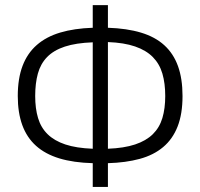

<svg xmlns="http://www.w3.org/2000/svg" viewBox="-20 -715 787 754"><path d="M344.2 19V-74.2Q268.6 -76.2 213.1 -93Q157.7 -109.9 121.6 -142.3Q85.4 -174.8 67.6 -223.6Q49.8 -272.5 49.8 -337.9Q49.8 -406.7 68.6 -456.3Q87.4 -505.9 124.5 -538.3Q161.6 -570.8 216.6 -587.2Q271.5 -603.5 344.2 -606V-694.8H403.8V-606Q478.5 -603.5 533.7 -586.9Q588.9 -570.3 625 -537.6Q661.1 -504.9 679 -455.3Q696.8 -405.8 696.8 -337.9Q696.8 -267.6 677.5 -218.3Q658.2 -168.9 620.8 -137.5Q583.5 -106 528.8 -91.1Q474.1 -76.2 403.8 -74.2V19ZM118.2 -337.9Q118.2 -289.1 129.4 -251.5Q140.6 -213.9 167 -188Q193.4 -162.1 236.6 -147.7Q279.8 -133.3 344.2 -130.9V-548.8Q278.3 -546.4 234.6 -532Q190.9 -517.6 165 -491Q139.2 -464.4 128.7 -426Q118.2 -387.7 118.2 -337.9ZM628.9 -337.9Q628.9 -387.7 617.7 -426Q606.4 -464.4 580.1 -491Q553.7 -517.6 510.5 -532.5Q467.3 -547.4 403.8 -549.8V-130.9Q467.3 -133.3 510.5 -147.7Q553.7 -162.1 580.1 -188Q606.4 -213.9 617.7 -251.5Q628.9 -289.1 628.9 -337.9Z"/></svg>

Font: Clear Sans Light
Style: Regular
Weight: 300
Foundry: Intel Corporation
Version: Version 1.00